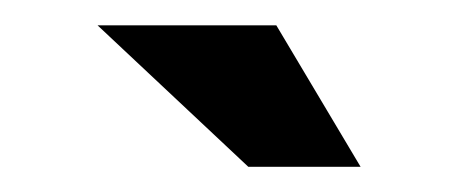

<svg xmlns="http://www.w3.org/2000/svg" viewBox="-20 -620 373 151"><path d="M197.3 -600.1H56.7L175.3 -488.8H263.6Z"/></svg>

Font: Saysettha
Style: Regular
Weight: 400
Designer: John M. Durdin
Foundry: Lao Script for Windows
Version: Version 2.201